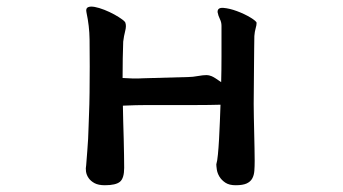

<svg xmlns="http://www.w3.org/2000/svg" viewBox="-20 -501 1040 582"><path d="M352.5 -180.7Q352.5 -159.2 353.5 -132.8Q354.5 -106.4 355 -80.1Q355.5 -53.7 356 -30.3Q356.4 -6.8 356.4 7.8Q356.4 39.1 343.8 49.8Q331.1 60.5 297.9 60.5Q278.3 60.5 266.6 54.2Q254.9 47.9 248.5 38.6Q242.2 29.3 240.7 19Q239.3 8.8 241.2 0Q243.2 -24.4 244.6 -43.5Q246.1 -62.5 247.1 -80.1Q248 -97.7 248.5 -116.7Q249 -135.7 250 -159.2Q251 -181.6 251.5 -220.2Q252 -258.8 252 -299.8Q252 -341.8 251.5 -381.8Q251 -421.9 242.2 -462.9Q239.3 -475.6 246.6 -479Q253.9 -482.4 267.1 -480Q280.3 -477.5 296.4 -471.2Q312.5 -464.8 326.7 -457Q340.8 -449.2 350.6 -441.9Q360.4 -434.6 360.4 -430.7Q363.3 -421.9 359.4 -406.7Q355.5 -391.6 353.5 -375Q352.5 -350.6 352.1 -324.2Q351.6 -297.9 351.6 -264.6Q362.3 -263.7 380.9 -263.2Q399.4 -262.7 413.1 -263.7L552.7 -267.6Q563.5 -267.6 579.6 -270.5Q595.7 -273.4 606.4 -273.4Q613.3 -273.4 621.6 -270Q629.9 -266.6 650.4 -252Q651.4 -287.1 651.4 -328.6Q651.4 -370.1 651.4 -422.9Q651.4 -433.6 646.5 -443.4Q641.6 -453.1 639.6 -463.9Q638.7 -478.5 657.2 -477.1Q675.8 -475.6 698.2 -467.3Q720.7 -459 739.3 -447.8Q757.8 -436.5 757.8 -431.6Q757.8 -424.8 754.9 -415Q752 -405.3 751 -391.6Q751 -379.9 750.5 -356.4Q750 -333 750 -304.2Q750 -275.4 749.5 -244.1Q749 -212.9 749 -185.5Q749 -168.9 749.5 -146Q750 -123 750.5 -99.1Q751 -75.2 751.5 -52.2Q752 -29.3 752 -13.7Q752 2.9 751 16.6Q750 30.3 744.6 40Q739.3 49.8 727.5 55.2Q715.8 60.5 694.3 60.5Q674.8 60.5 663.1 52.7Q651.4 44.9 645 34.2Q638.7 23.4 637.2 12.7Q635.7 2 635.7 -2.9Q638.7 -12.7 640.6 -33.2Q642.6 -53.7 644 -79.1Q645.5 -104.5 646.5 -132.3Q647.5 -160.2 648.4 -183.6Q614.3 -182.6 576.2 -182.6Q538.1 -182.6 501 -182.6Q463.9 -182.6 428.2 -182.6Q392.6 -182.6 352.5 -180.7Z"/></svg>

Font: JasonHandwriting1
Style: Regular
Weight: 400
Version: Version 1.48.20